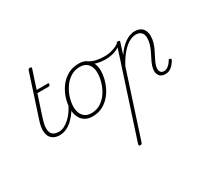

<svg xmlns="http://www.w3.org/2000/svg" viewBox="-229 -1085 2100 1954"><g transform="rotate(-30 821.5 -107.5)"><path d="M242 17Q201 17 172 1.5Q143 -14 128 -43.5Q113 -73 114 -117Q115 -161 134 -218L296 -715Q299 -723 304 -726.5Q309 -730 320 -730Q330 -730 334.5 -726Q339 -722 336 -714L266 -500H394Q405 -500 407 -496Q409 -492 406 -484Q404 -474 399 -471Q394 -468 384 -468H256L177 -227Q158 -170 154.5 -129.5Q151 -89 162 -64.5Q173 -40 195.5 -29Q218 -18 251 -18Q259 -18 262 -12.5Q265 -7 264.5 -0.5Q264 6 258 11.5Q252 17 242 17Z M240 17Q231 17 227 11.5Q223 6 224.5 -0.5Q226 -7 232.5 -12.5Q239 -18 251 -18Q284 -18 315.5 -34Q347 -50 377.5 -78Q408 -106 432.5 -142Q457 -178 475 -216Q479 -225 486 -224.5Q493 -224 498.5 -218.5Q504 -213 501 -204Q481 -161 453.5 -121Q426 -81 393 -50Q360 -19 321.5 -1Q283 17 240 17Z M627 19Q574 19 537.5 -4Q501 -27 482.5 -68.5Q464 -110 464 -164Q464 -220 483 -282Q502 -344 540.5 -398Q579 -452 636 -485.5Q693 -519 769 -519Q821 -519 856.5 -497Q892 -475 911 -435.5Q930 -396 930 -343Q930 -301 918.5 -252.5Q907 -204 883.5 -156Q860 -108 823.5 -68.5Q787 -29 738 -5Q689 19 627 19ZM631 -16Q696 -16 744.5 -48Q793 -80 825 -130.5Q857 -181 873 -237Q889 -293 889 -341Q889 -384 875 -416Q861 -448 832.5 -466Q804 -484 762 -484Q700 -484 652 -453Q604 -422 571 -372.5Q538 -323 521 -267.5Q504 -212 504 -164Q504 -120 518.5 -86.5Q533 -53 561.5 -34.5Q590 -16 631 -16Z M1028 -418Q980 -418 933 -430Q886 -442 841 -471Q836 -474 836 -479Q836 -484 840 -489Q844 -494 849 -495.5Q854 -497 860 -494Q896 -470 941.5 -460Q987 -450 1041 -450Q1069 -450 1101 -456.5Q1133 -463 1162.5 -475.5Q1192 -488 1214 -505Q1220 -510 1225.5 -509Q1231 -508 1232.5 -503.5Q1234 -499 1233 -492.5Q1232 -486 1226 -482Q1194 -458 1159.5 -443.5Q1125 -429 1091.5 -423.5Q1058 -418 1028 -418Z M899 515Q887 515 884.5 508.5Q882 502 884 494L1208 -500Q1211 -508 1215 -511.5Q1219 -515 1230 -515Q1240 -515 1245.5 -511.5Q1251 -508 1248 -500L1205 -365Q1245 -424 1284.5 -457.5Q1324 -491 1360.5 -505Q1397 -519 1424 -519Q1464 -519 1491 -504.5Q1518 -490 1532 -462.5Q1546 -435 1546 -396Q1546 -357 1535 -320.5Q1524 -284 1507.5 -249.5Q1491 -215 1474 -183.5Q1457 -152 1446.5 -124Q1436 -96 1436 -71Q1436 -47 1448.5 -32Q1461 -17 1489 -17Q1507 -17 1523.5 -27.5Q1540 -38 1555 -54Q1570 -70 1579 -87Q1582 -94 1587.5 -96.5Q1593 -99 1603 -95Q1610 -90 1611 -84.5Q1612 -79 1607 -72Q1595 -51 1577.5 -30.5Q1560 -10 1536.5 3Q1513 16 1484 16Q1439 16 1418 -9Q1397 -34 1397 -68Q1397 -97 1407.5 -127.5Q1418 -158 1434.5 -190Q1451 -222 1467.5 -256Q1484 -290 1494.5 -325.5Q1505 -361 1505 -396Q1505 -438 1483 -461Q1461 -484 1419 -484Q1392 -484 1361.5 -471.5Q1331 -459 1298.5 -432Q1266 -405 1233.5 -362.5Q1201 -320 1169 -260L922 500Q919 508 914.5 511.5Q910 515 899 515Z"/></g></svg>

Font: Playwrite BE VLG Thin
Style: Regular
Weight: 250
Designer: Veronika Burian, José Scaglione
Foundry: TypeTogether
Version: Version 1.002